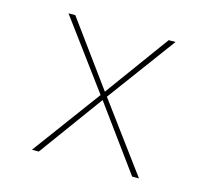

<svg xmlns="http://www.w3.org/2000/svg" viewBox="-82 -613 763 707"><g transform="rotate(15 300.0 -260.0)"><path d="M96 0 288 -260 96 -520H122L300 -276L478 -520H504L312 -260L504 0H478L300 -244L122 0Z"/></g></svg>

Font: Iosevka SS04 Thin Extended
Style: Regular
Weight: 100
Width: 7
Monospace: yes
Designer: Belleve Invis
Foundry: Belleve Invis
Version: Version 19.0.0; ttfautohint (v1.8.4)